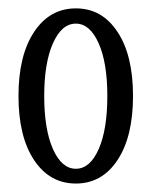

<svg xmlns="http://www.w3.org/2000/svg" viewBox="-20 -704 360 456"><path d="M23.9 -476.1Q23.9 -572.3 61 -628.2Q98.1 -684.1 160.2 -684.1Q222.2 -684.1 259 -628.4Q295.9 -572.8 295.9 -476.1Q295.9 -379.4 259 -323.7Q222.2 -268.1 160.2 -268.1Q98.1 -268.1 61 -323.7Q23.9 -379.4 23.9 -476.1ZM234.9 -476.1Q234.9 -555.2 214.1 -601.6Q193.4 -647.9 160.2 -647.9Q126.5 -647.9 105.7 -601.1Q85 -554.2 85 -476.1Q85 -397 105.7 -350.1Q126.5 -303.2 160.2 -303.2Q193.8 -303.2 214.4 -349.9Q234.9 -396.5 234.9 -476.1Z"/></svg>

Font: Margherita Light
Style: Regular
Weight: 300
Designer: James Puckett
Foundry: Dunwich Type Founders
Version: Version 1.008;hotconv 1.0.109;makeotfexe 2.5.65596